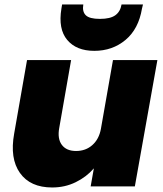

<svg xmlns="http://www.w3.org/2000/svg" viewBox="-20 -828 726 853"><path d="M679.2 -561 579.1 0H382.8L397 -80.1Q364.3 -42 316.4 -18.6Q268.6 4.9 211.9 4.9Q114.3 4.9 68.6 -59.6Q22.9 -124 43 -234.9L100.1 -561H295.9L243.2 -259.8Q234.4 -211.9 254.6 -184.6Q274.9 -157.2 317.9 -157.2Q360.8 -157.2 390.4 -183.6Q419.9 -210 428.2 -254.9L481.9 -561ZM610.8 -790Q595.7 -699.2 537.6 -650.6Q479.5 -602.1 398.9 -602.1Q319.3 -602.1 278.6 -650.6Q237.8 -699.2 252.9 -790L255.9 -808.1H350.1Q344.7 -776.4 361.1 -760.3Q377.4 -744.1 423.8 -744.1Q470.2 -744.1 492.4 -760.3Q514.6 -776.4 520 -808.1H615.2Z"/></svg>

Font: Poppins ExtraBold
Style: Italic
Weight: 800
Italic angle: -10°
Designer: Ninad Kale (Devanagari), Jonny Pinhorn (Latin)
Foundry: Indian Type Foundry
Version: Version 3.200;PS 1.000;hotconv 16.6.54;makeotf.lib2.5.65590